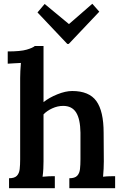

<svg xmlns="http://www.w3.org/2000/svg" viewBox="-20 -999 654 1019"><path d="M348 -53Q377 -53 389.5 -66Q402 -79 404.5 -101.5Q407 -124 407 -153V-295Q406 -367 384 -402Q362 -437 315 -437Q286 -437 257.5 -424Q229 -411 211 -392V-143Q211 -126 210 -104Q209 -82 206 -61Q223 -63 240.5 -63.5Q258 -64 271 -64V0H28V-53Q57 -53 69.5 -66Q82 -79 84.5 -101.5Q87 -124 87 -153V-585Q87 -602 88 -622.5Q89 -643 91 -665Q75 -664 54.5 -663Q34 -662 21 -661V-726Q89 -726 121.5 -735.5Q154 -745 165 -755H211V-457Q241 -481 284.5 -498.5Q328 -516 363 -516Q453 -516 491.5 -462.5Q530 -409 530 -294L531 -143Q531 -126 530 -104Q529 -82 527 -61Q542 -63 560 -63.5Q578 -64 591 -64V0H348ZM337 -766 179 -933 217 -978 345 -872H347L470 -979L507 -937L345 -766Z"/></svg>

Font: Lora SemiBold
Style: Regular
Weight: 600
Designer: Olga Karpushina, Alexei Vanyashin (Cyrillic)
Foundry: Cyreal
Version: Version 3.011; ttfautohint (v1.8.4.7-5d5b)